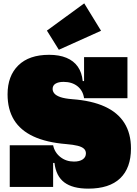

<svg xmlns="http://www.w3.org/2000/svg" viewBox="-20 -1112 815 1142"><path d="M505 10Q412 10 362.5 -27.2Q313 -64.5 304 -143H281L296 -248Q304.5 -205.5 338.8 -178.2Q373 -151 420 -151Q453 -151 472 -164Q491 -177 491 -200Q491 -216.5 479.2 -227.5Q467.5 -238.5 441.8 -245Q416 -251.5 374 -255Q256.5 -264.5 179 -300.5Q101.5 -336.5 63.2 -399Q25 -461.5 25 -551Q25 -660.5 89 -723.2Q153 -786 272 -786Q332 -786 375 -768.2Q418 -750.5 442.5 -715.8Q467 -681 472 -630H495L480 -528Q473.5 -573 441 -599Q408.5 -625 358 -625Q328 -625 310.5 -614.5Q293 -604 293 -583Q293 -568 303.8 -555.5Q314.5 -543 340 -534.2Q365.5 -525.5 410 -522Q526 -513.5 603.5 -478Q681 -442.5 720 -380.2Q759 -318 759 -229Q759 -113 694.8 -51.5Q630.5 10 505 10ZM38 0V-248H296V0ZM480 -528V-772H738V-528ZM481 -1092 581 -929 330 -816 259 -930Z"/></svg>

Font: Hepta Slab Black
Style: Regular
Weight: 900
Designer: Michael LaGattuta
Foundry: Michael LaGattuta
Version: Version 1.102